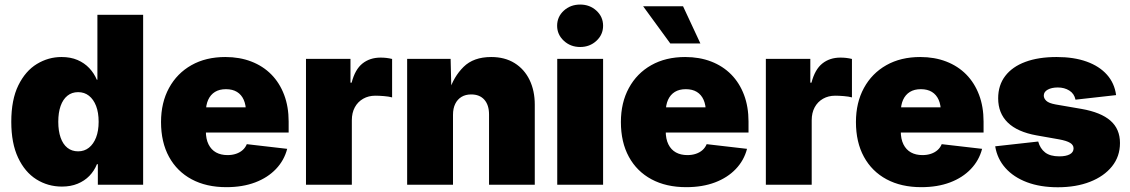

<svg xmlns="http://www.w3.org/2000/svg" viewBox="-20 -791 4839 822"><path d="M245.1 7.8Q185.1 7.8 135.7 -23.2Q86.4 -54.2 57.4 -116Q28.3 -177.7 28.3 -269.5Q28.3 -364.3 58.6 -425.8Q88.9 -487.3 137.9 -517.1Q187 -546.9 243.2 -546.9Q282.2 -546.9 311.8 -534.2Q341.3 -521.5 362.1 -499.5Q382.8 -477.5 394.5 -449.7H397V-727.5H592.8V0H398.9V-87.9H395Q383.3 -59.1 362.5 -37.8Q341.8 -16.6 312.3 -4.4Q282.7 7.8 245.1 7.8ZM314.5 -143.1Q341.3 -143.1 360.8 -158.7Q380.4 -174.3 391.4 -202.6Q402.3 -231 402.3 -269.5Q402.3 -309.1 391.4 -337.4Q380.4 -365.7 360.8 -381.1Q341.3 -396.5 314.5 -396.5Q287.6 -396.5 268.6 -381.1Q249.5 -365.7 239.5 -337.4Q229.5 -309.1 229.5 -269.5Q229.5 -230.5 239.5 -201.9Q249.5 -173.3 268.6 -158.2Q287.6 -143.1 314.5 -143.1Z M949.2 10.3Q863.3 10.3 800.5 -23.4Q737.8 -57.1 703.6 -119.6Q669.4 -182.1 669.4 -268.6Q669.4 -351.6 703.6 -414.3Q737.8 -477.1 799.6 -512Q861.3 -546.9 944.8 -546.9Q1005.9 -546.9 1055.9 -527.6Q1106 -508.3 1141.6 -472.2Q1177.2 -436 1196.5 -385Q1215.8 -334 1215.8 -270.5V-223.6H729.5V-331.5H1124.5L1033.2 -310.1Q1033.2 -341.8 1023.4 -363.8Q1013.7 -385.7 994.6 -397.5Q975.6 -409.2 947.3 -409.2Q919.4 -409.2 900.4 -397.5Q881.3 -385.7 871.3 -363.8Q861.3 -341.8 861.3 -310.1V-230Q861.3 -195.8 872.8 -172.9Q884.3 -149.9 905 -138.4Q925.8 -127 954.1 -127Q974.1 -127 990.7 -132.6Q1007.3 -138.2 1019 -148.7Q1030.8 -159.2 1036.6 -173.8L1209.5 -153.8Q1196.8 -104.5 1161.4 -67.4Q1126 -30.3 1072.3 -10Q1018.6 10.3 949.2 10.3Z M1290 0V-539.1H1480.5V-437H1485.4Q1500 -493.7 1531.7 -519Q1563.5 -544.4 1609.4 -544.4Q1622.1 -544.4 1634.5 -543Q1647 -541.5 1658.7 -538.6V-374Q1645 -377.9 1623.8 -379.6Q1602.5 -381.3 1586.9 -381.3Q1557.6 -381.3 1534.7 -368.2Q1511.7 -355 1499 -331.5Q1486.3 -308.1 1486.3 -275.9V0Z M1919.4 -299.3V0H1723.1V-539.1H1909.2L1912.6 -398.9H1902.3Q1921.9 -462.4 1964.6 -504.6Q2007.3 -546.9 2083 -546.9Q2141.1 -546.9 2182.9 -521Q2224.6 -495.1 2247.1 -449Q2269.5 -402.8 2269.5 -342.8V0H2073.7V-300.8Q2073.7 -341.3 2053.7 -364Q2033.7 -386.7 1997.1 -386.7Q1973.1 -386.7 1955.8 -376.2Q1938.5 -365.7 1929 -346.4Q1919.4 -327.1 1919.4 -299.3Z M2365.7 0V-539.1H2562V0ZM2463.9 -589.8Q2422.4 -589.8 2393.8 -616.5Q2365.2 -643.1 2365.2 -680.7Q2365.2 -719.2 2393.8 -745.4Q2422.4 -771.5 2463.9 -771.5Q2504.9 -771.5 2533.4 -745.4Q2562 -719.2 2562 -680.7Q2562 -642.6 2533.4 -616.2Q2504.9 -589.8 2463.9 -589.8Z M2918 10.3Q2832 10.3 2769.3 -23.4Q2706.5 -57.1 2672.4 -119.6Q2638.2 -182.1 2638.2 -268.6Q2638.2 -351.6 2672.4 -414.3Q2706.5 -477.1 2768.3 -512Q2830.1 -546.9 2913.6 -546.9Q2974.6 -546.9 3024.7 -527.6Q3074.7 -508.3 3110.4 -472.2Q3146 -436 3165.3 -385Q3184.6 -334 3184.6 -270.5V-223.6H2698.2V-331.5H3093.3L3002 -310.1Q3002 -341.8 2992.2 -363.8Q2982.4 -385.7 2963.4 -397.5Q2944.3 -409.2 2916 -409.2Q2888.2 -409.2 2869.1 -397.5Q2850.1 -385.7 2840.1 -363.8Q2830.1 -341.8 2830.1 -310.1V-230Q2830.1 -195.8 2841.6 -172.9Q2853 -149.9 2873.8 -138.4Q2894.5 -127 2922.9 -127Q2942.9 -127 2959.5 -132.6Q2976.1 -138.2 2987.8 -148.7Q2999.5 -159.2 3005.4 -173.8L3178.2 -153.8Q3165.5 -104.5 3130.1 -67.4Q3094.7 -30.3 3041 -10Q2987.3 10.3 2918 10.3ZM2849.6 -605 2733.4 -764.2H2904.3L2978.5 -605Z M3258.8 0V-539.1H3449.2V-437H3454.1Q3468.8 -493.7 3500.5 -519Q3532.2 -544.4 3578.1 -544.4Q3590.8 -544.4 3603.3 -543Q3615.7 -541.5 3627.4 -538.6V-374Q3613.8 -377.9 3592.5 -379.6Q3571.3 -381.3 3555.7 -381.3Q3526.4 -381.3 3503.4 -368.2Q3480.5 -355 3467.8 -331.5Q3455.1 -308.1 3455.1 -275.9V0Z M3924.3 10.3Q3838.4 10.3 3775.6 -23.4Q3712.9 -57.1 3678.7 -119.6Q3644.5 -182.1 3644.5 -268.6Q3644.5 -351.6 3678.7 -414.3Q3712.9 -477.1 3774.7 -512Q3836.4 -546.9 3919.9 -546.9Q3981 -546.9 4031 -527.6Q4081.1 -508.3 4116.7 -472.2Q4152.3 -436 4171.6 -385Q4190.9 -334 4190.9 -270.5V-223.6H3704.6V-331.5H4099.6L4008.3 -310.1Q4008.3 -341.8 3998.5 -363.8Q3988.8 -385.7 3969.7 -397.5Q3950.7 -409.2 3922.4 -409.2Q3894.5 -409.2 3875.5 -397.5Q3856.4 -385.7 3846.4 -363.8Q3836.4 -341.8 3836.4 -310.1V-230Q3836.4 -195.8 3847.9 -172.9Q3859.4 -149.9 3880.1 -138.4Q3900.9 -127 3929.2 -127Q3949.2 -127 3965.8 -132.6Q3982.4 -138.2 3994.1 -148.7Q4005.9 -159.2 4011.7 -173.8L4184.6 -153.8Q4171.9 -104.5 4136.5 -67.4Q4101.1 -30.3 4047.4 -10Q3993.7 10.3 3924.3 10.3Z M4508.8 10.7Q4434.1 10.7 4377 -10.7Q4319.8 -32.2 4284.7 -71.5Q4249.5 -110.8 4240.7 -164.6L4424.8 -185.1Q4433.1 -154.8 4454.6 -138.2Q4476.1 -121.6 4515.1 -121.6Q4543.9 -121.6 4560.1 -130.4Q4576.2 -139.2 4576.2 -155.8Q4576.2 -170.4 4561.3 -179.4Q4546.4 -188.5 4514.6 -194.3L4418 -211.4Q4335.9 -226.1 4294.7 -266.1Q4253.4 -306.2 4253.4 -370.1Q4253.4 -426.3 4283.7 -465.8Q4314 -505.4 4369.9 -526.1Q4425.8 -546.9 4503.9 -546.9Q4577.6 -546.9 4632.1 -527.3Q4686.5 -507.8 4719 -471.4Q4751.5 -435.1 4758.3 -383.8L4584.5 -364.3Q4579.1 -390.1 4558.1 -403.3Q4537.1 -416.5 4508.8 -416.5Q4482.4 -416.5 4465.6 -407.2Q4448.7 -397.9 4448.7 -381.8Q4448.7 -369.6 4459.5 -359.4Q4470.2 -349.1 4499.5 -343.8L4610.4 -324.7Q4693.4 -310.1 4734.1 -274.4Q4774.9 -238.8 4774.9 -178.7Q4774.9 -121.1 4740.7 -78.6Q4706.5 -36.1 4646.7 -12.7Q4586.9 10.7 4508.8 10.7Z"/></svg>

Font: Inter 18pt Black
Style: Regular
Weight: 900
Designer: Rasmus Andersson
Foundry: rsms
Version: Version 4.001;git-66647c0bb